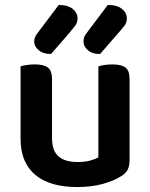

<svg xmlns="http://www.w3.org/2000/svg" viewBox="-20 -740 606 775"><path d="M503 -93Q503 -70 495 -54.5Q487 -39 466 -27Q437 -9 392.5 3Q348 15 291 15Q239 15 197 3.5Q155 -8 125 -32Q95 -56 79 -93Q63 -130 63 -181V-472Q71 -475 86.5 -477.5Q102 -480 121 -480Q156 -480 173 -467.5Q190 -455 190 -421V-183Q190 -131 216.5 -108.5Q243 -86 292 -86Q323 -86 344.5 -92Q366 -98 377 -105V-472Q385 -475 400.5 -477.5Q416 -480 434 -480Q470 -480 486.5 -467.5Q503 -455 503 -421ZM217 -720Q254 -720 273.5 -704Q293 -688 293 -666Q293 -649 284 -637Q275 -625 259 -606L186 -522Q154 -522 136 -537.5Q118 -553 118 -572Q118 -583 122 -591.5Q126 -600 135 -611ZM415 -720Q453 -720 472.5 -704Q492 -688 492 -666Q492 -649 483 -637Q474 -625 457 -606L384 -522Q352 -522 334.5 -537.5Q317 -553 317 -572Q317 -583 320.5 -591.5Q324 -600 333 -611Z"/></svg>

Font: Baloo Bhaina 2 SemiBold
Style: Regular
Weight: 600
Designer: Yesha Goshar, Manish Minz, Shuchita Grover and Ek Type
Foundry: Ek Type
Version: Version 1.640;hotconv 1.0.111;makeotfexe 2.5.65597; ttfautoh